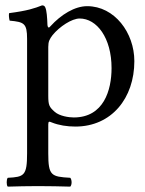

<svg xmlns="http://www.w3.org/2000/svg" viewBox="-20 -472 539 716"><path d="M176 -341C202 -373 248 -403 277 -403C341 -403 396 -331 396 -218C396 -136 367 -34 255 -34C237 -34 202 -39 184 -55C164 -73 160 -79 160 -115V-297C160 -318 165 -326 176 -341ZM481 -244C481 -350 407 -449 305 -449C259 -449 208 -418 168 -374C163 -367 158 -368 157 -378C156 -408 154 -433 149 -444C147 -448 145 -452 137 -452C109 -441 83 -432 14 -423C12 -417 14 -401 16 -395C70 -390 81 -385 81 -327V100C81 183 70 188 9 191C6 194 5 201 5 208C5 215 6 221 9 224C44 223 81 222 121 222C161 222 209 223 242 224C245 221 247 215 247 208C247 201 245 194 242 191C171 187 160 183 160 100V-8C160 -21 164 -19 174 -15C199 -5 230 0 261 0C396 0 481 -106 481 -244Z"/></svg>

Font: Ponomar Unicode
Style: Regular
Weight: 400
Version: 1.3